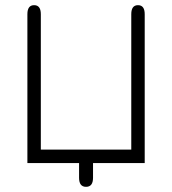

<svg xmlns="http://www.w3.org/2000/svg" viewBox="-20 -631 666 743"><path d="M286 57V0H86V-576Q86 -611 112 -611Q138 -611 138 -576V-52H488V-576Q488 -611 514 -611Q540 -611 540 -576V0H340V57Q340 92 313 92Q286 92 286 57Z"/></svg>

Font: Jura
Style: Regular
Weight: 400
Designer: Daniel Johnson, Alexei Vanyashin
Foundry: Daniel Johnson
Version: Version 5.103